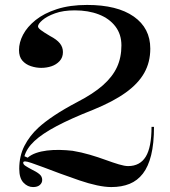

<svg xmlns="http://www.w3.org/2000/svg" viewBox="-20 -743 690 778"><path d="M114 15Q92 15 75 -3Q58 -21 58 -59Q58 -111 79 -152Q100 -193 136 -226Q161 -249 200 -275Q239 -301 294 -330Q358 -363 397 -397.5Q436 -432 454 -471Q472 -510 472 -559Q472 -604 447.5 -636Q423 -668 380.5 -684.5Q338 -701 283 -701Q236 -701 203 -689Q170 -677 152 -661.5Q134 -646 134 -636Q134 -630 145 -621.5Q156 -613 183 -597Q210 -583 222.5 -567.5Q235 -552 235 -532Q235 -510 221.5 -495.5Q208 -481 188.5 -474.5Q169 -468 147 -468Q126 -468 105 -475Q84 -482 70.5 -497.5Q57 -513 57 -540Q57 -571 73.5 -602.5Q90 -634 124 -661.5Q158 -689 210.5 -706Q263 -723 333 -723Q455 -723 522 -676Q589 -629 589 -546Q589 -491 564.5 -447.5Q540 -404 489 -367.5Q438 -331 357 -298Q268 -263 209.5 -232Q151 -201 119.5 -171.5Q88 -142 79 -110L92 -104Q106 -116 126 -123Q146 -130 170.5 -133Q195 -136 221.5 -135.5Q248 -135 274 -132Q310 -126 344 -116Q378 -106 408 -95Q438 -84 461.5 -77Q485 -70 499 -70Q547 -70 570.5 -108Q594 -146 594 -229H604Q604 -161 592.5 -114.5Q581 -68 559 -39.5Q537 -11 505 2Q473 15 431 15Q406 15 373 8Q340 1 302 -12Q264 -25 223 -40Q186 -54 156.5 -65Q127 -76 108 -82.5Q89 -89 82 -89Q74 -89 74 -84Q74 -77 83 -71Q92 -65 107 -57Q128 -47 139.5 -37.5Q151 -28 151 -14Q151 -2 141.5 6.5Q132 15 114 15Z"/></svg>

Font: Kalnia
Style: Regular
Weight: 400
Designer: Frida Medrano
Foundry: Frida Medrano
Version: Version 1.105